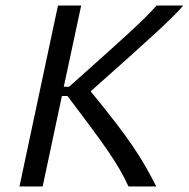

<svg xmlns="http://www.w3.org/2000/svg" viewBox="-20 -670 678 690"><path d="M188.3 -650 50 0H133.3L202.5 -325H222.5C360.8 -142.5 405 -80 441.7 0H541.7C489.2 -100.8 455 -160 305.8 -341.7C516.7 -529.2 602.5 -606.7 638.3 -650H542.5C494.2 -595 420.8 -530 228.3 -358.3H209.2L271.7 -650Z"/></svg>

Font: BoonHome
Style: Book Oblique
Weight: 400
Italic angle: -12°
Designer: Sungsit Sawaiwan
Foundry: Sungsit Sawaiwan
Version: Version 0.2